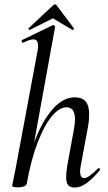

<svg xmlns="http://www.w3.org/2000/svg" viewBox="-20 -839 488 868"><path d="M131 -661Q115 -661 85 -646H84Q80 -646 78 -651Q76 -656 80 -658L218 -725H220Q224 -725 227 -722Q230 -719 229 -717L134 -194Q170 -291 217.5 -345Q265 -399 318 -399Q351 -399 367 -380.5Q383 -362 383 -322Q383 -293 378 -267L345 -89Q342 -74 342 -64Q342 -34 361 -34Q371 -34 386 -45Q401 -56 423 -77Q425 -79 426 -79Q429 -79 431.5 -75.5Q434 -72 431 -69Q397 -29 370 -10Q343 9 317 9Q297 9 288 -2.5Q279 -14 279 -40Q279 -57 284 -89L313 -248Q319 -278 319 -300Q319 -354 280 -354Q248 -354 214 -313Q180 -272 150 -194Q120 -116 101 -9Q99 -1 89 3.5Q79 8 62 8Q35 8 35 1L39 -19Q48 -62 50 -74L150 -610Q152 -619 152 -633Q152 -661 131 -661ZM109 -711 219 -814Q224 -819 228 -819Q234 -819 237 -814L314 -711V-710Q314 -707 311.5 -704.5Q309 -702 307 -704L219 -756L115 -704Q113 -703 110 -706Q107 -709 109 -711Z"/></svg>

Font: CormorantInfant-MediumItalic
Style: Italic
Weight: 500
Italic angle: -10°
Designer: Christian Thalmann (Catharsis Fonts)
Foundry: Catharsis Fonts
Version: Version 3.303